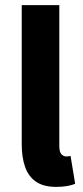

<svg xmlns="http://www.w3.org/2000/svg" viewBox="-20 -720 326 751"><path d="M200 11Q150 11 120.5 -9.5Q91 -30 78 -67.5Q65 -105 65 -155V-700H212V-149Q212 -125 220.5 -116.5Q229 -108 239 -108Q243 -108 246.5 -108.5Q250 -109 256 -110L274 -1Q262 4 243.5 7.5Q225 11 200 11Z"/></svg>

Font: Source Sans 3
Style: Bold
Weight: 700
Designer: Paul D. Hunt
Foundry: Adobe
Version: Version 3.052;hotconv 1.1.0;makeotfexe 2.6.0